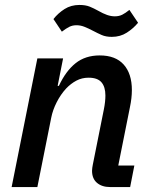

<svg xmlns="http://www.w3.org/2000/svg" viewBox="-20 -756 615 776"><path d="M131 0H27L131 -520H235L213 -409H218Q246 -469 285.5 -500.5Q325 -532 383 -532Q447 -532 480 -495Q513 -458 513 -392Q513 -376 511 -358.5Q509 -341 505 -322L458 -87H523L506 0H425Q392 0 372 -17Q352 -34 352 -66Q352 -72 353 -78Q354 -84 355 -90L400 -315Q403 -330 404.5 -344Q406 -358 406 -370Q406 -405 390 -423.5Q374 -442 338 -442Q311 -442 288.5 -430Q266 -418 247 -398Q225 -374 209 -342.5Q193 -311 187 -280ZM432 -607Q408 -607 391 -614.5Q374 -622 357 -631Q336 -642 320.5 -648Q305 -654 289 -654Q273 -654 260 -647.5Q247 -641 230 -628L196 -679Q215 -703 241 -719.5Q267 -736 301 -736Q326 -736 343 -729Q360 -722 376 -713Q397 -701 413 -695.5Q429 -690 444 -690Q461 -690 474 -696.5Q487 -703 503 -716L538 -664Q519 -641 492.5 -624Q466 -607 432 -607Z"/></svg>

Font: IBM Plex Sans Medium
Style: Italic
Weight: 500
Italic angle: -11.31°
Designer: Mike Abbink, Paul van der Laan, Pieter van Rosmalen
Foundry: Bold Monday
Version: Version 3.201